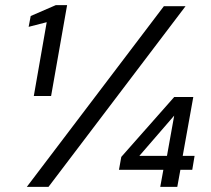

<svg xmlns="http://www.w3.org/2000/svg" viewBox="-20 -724 816 744"><path d="M111 -352 161 -638 91 -620 99 -662 196 -704H240L178 -352ZM84 0 615 -700H699L168 0ZM601 0 613 -66H441L450 -116L655 -348H729L688 -120H734L725 -66H679L667 0ZM520 -120H627L655 -276Z"/></svg>

Font: DM Sans 10pt
Style: Italic
Weight: 400
Italic angle: -10°
Version: Version 4.004;gftools[0.9.30]